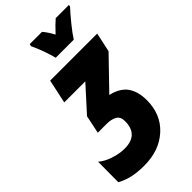

<svg xmlns="http://www.w3.org/2000/svg" viewBox="-293 -1015 1097 1097"><g transform="rotate(-45 255.5 -467.0)"><path d="M169 10Q291 10 367.5 -60Q444 -130 444 -244Q444 -314 413.5 -357.5Q383 -401 313 -417L487 -597L512 -714H132L101 -569H271L137 -421L114 -311H187Q221 -311 246 -298Q271 -285 271 -248Q271 -138 158 -138Q118 -138 72 -153Q26 -168 -2 -193L-3 -28Q38 -6 79 2Q120 10 169 10ZM247 -784H393Q410 -812 448.5 -859.5Q487 -907 511 -932L514 -944H407Q384 -925 340 -878Q318 -919 296 -944H197L194 -930Q210 -897 224.5 -856.5Q239 -816 247 -784Z"/></g></svg>

Font: Noto Sans Display Condensed Black
Style: Italic
Weight: 900
Width: 3
Italic angle: -192°
Designer: Monotype Design Team
Foundry: Monotype Imaging Inc.
Version: Version 1.900